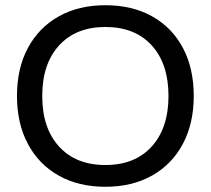

<svg xmlns="http://www.w3.org/2000/svg" viewBox="-20 -705 807 735"><path d="M383.3 10Q280.8 10 204.6 -32.9Q128.3 -75.8 86.7 -154.2Q45 -232.5 45 -337.5Q45 -443.3 86.7 -521.2Q128.3 -599.2 204.6 -642.1Q280.8 -685 383.3 -685Q486.7 -685 562.9 -642.1Q639.2 -599.2 680.4 -521.2Q721.7 -443.3 721.7 -337.5Q721.7 -232.5 680 -154.2Q638.3 -75.8 562.1 -32.9Q485.8 10 383.3 10ZM383.3 -73.3Q496.7 -73.3 560.8 -144.2Q625 -215 625 -337.5Q625 -460.8 560.8 -531.2Q496.7 -601.7 383.3 -601.7Q270.8 -601.7 206.3 -531.2Q141.7 -460.8 141.7 -337.5Q141.7 -214.2 206.3 -143.8Q270.8 -73.3 383.3 -73.3Z"/></svg>

Font: Funnel Display Light
Style: Regular
Weight: 400
Version: Version 1.000